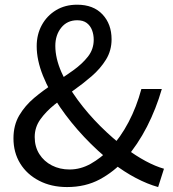

<svg xmlns="http://www.w3.org/2000/svg" viewBox="-20 -766 720 800"><path d="M259.5 13.4Q193.6 13.4 142.9 -13Q92.1 -39.3 64.1 -84.9Q36.1 -130.6 36.1 -189.6Q36.1 -244.3 60.2 -285.2Q84.3 -326 122.5 -358.1Q160.7 -390.1 203.3 -417.6Q246 -445 284.2 -472.2Q322.3 -499.4 346.4 -530.1Q370.5 -560.8 370.5 -600.4Q370.5 -621.7 363.5 -640.3Q356.5 -658.9 341.4 -670.3Q326.3 -681.6 301.8 -681.6Q260.1 -681.6 235.3 -650.9Q210.5 -620.1 210.5 -574.8Q210.5 -523.3 235.9 -465.4Q261.3 -407.6 303.7 -349.8Q346.2 -292.1 397.9 -240.6Q449.6 -189.1 502.1 -149.6Q545.5 -117.1 586.7 -94.9Q628 -72.8 663.2 -62.9L638.9 13.4Q594.9 1.2 546.3 -24.2Q497.7 -49.6 447.2 -88.4Q387.2 -135.4 331 -195Q274.8 -254.7 230.2 -319.6Q185.6 -384.5 159.2 -450Q132.9 -515.5 132.9 -573.6Q132.9 -622.3 154.1 -661.3Q175.3 -700.3 213.3 -723.4Q251.2 -746.4 301.4 -746.4Q369.1 -746.4 407 -706Q444.9 -665.6 444.9 -602.2Q444.9 -555.3 421.6 -517.6Q398.3 -479.9 362 -448.5Q325.7 -417.1 284.8 -388.3Q243.9 -359.6 207.5 -330.3Q171.2 -301 147.9 -268.3Q124.6 -235.5 124.6 -195.1Q124.6 -154.5 144 -123.9Q163.4 -93.4 196.4 -76.6Q229.4 -59.8 269.9 -59.8Q315.8 -59.8 358.2 -83.7Q400.5 -107.7 437.5 -145.4Q482.8 -194.5 515.8 -257.4Q548.9 -320.3 569.1 -395.3H654.3Q630.5 -312.8 592.5 -238.4Q554.4 -164 501 -101.8Q455.3 -50.7 395.7 -18.6Q336.2 13.4 259.5 13.4Z"/></svg>

Font: Shanggu Sans SC VF
Style: Regular
Weight: 250
Designer: GuiWonder
Version: Version 1.021